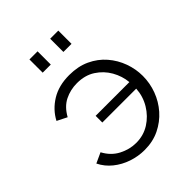

<svg xmlns="http://www.w3.org/2000/svg" viewBox="-207 -845 972 972"><g transform="rotate(-45 278.5 -359.5)"><path d="M259.9 9Q214 9 170.4 -5.7Q126.8 -20.4 92.1 -48.3Q57.4 -76.1 37.9 -115.8L93.3 -141.2Q119.1 -92.6 163.4 -69.7Q207.8 -46.7 254.8 -46.7Q307.5 -46.7 349.9 -73.4Q392.2 -100.2 419 -144.5Q445.7 -188.9 448.8 -241.2H206.2V-289.1H447.8Q443.4 -335.8 419.5 -377.9Q395.5 -419.9 354.4 -446.5Q313.4 -473.1 256.1 -473.1Q209.3 -473.1 168.6 -453Q127.9 -432.8 101.1 -384.2L47.8 -411Q75.6 -464.1 128.9 -497Q182.1 -529.8 257.4 -529.8Q320.2 -529.8 368.8 -507.2Q417.4 -484.5 450.6 -446Q483.8 -407.5 501 -360Q518.2 -312.4 518.2 -263Q518.2 -211.6 500.2 -163.1Q482.2 -114.6 448.2 -75.9Q414.1 -37.3 366.5 -14.1Q318.9 9 259.9 9ZM171.1 -633.2V-727.9H229.2V-633.2ZM319.5 -633.2V-727.9H377.6V-633.2Z"/></g></svg>

Font: Raleway Thin
Style: Regular
Weight: 100
Designer: Matt McInerney, Pablo Impallari, Rodrigo Fuenzalida
Foundry: Matt McInerney, Pablo Impallari, Rodrigo Fuenzalida
Version: Version 4.026